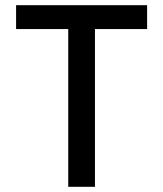

<svg xmlns="http://www.w3.org/2000/svg" viewBox="-20 -720 630 740"><path d="M547 -608H346V0H243V-608H42V-700H547Z"/></svg>

Font: Be Vietnam Medium
Style: Regular
Weight: 500
Designer: Gabriel Lam
Foundry: TypeRant
Version: Version 4.000